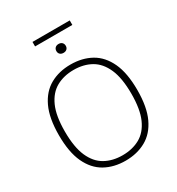

<svg xmlns="http://www.w3.org/2000/svg" viewBox="-233 -1157 1210 1312"><g transform="rotate(-30 372.0 -501.0)"><path d="M372 9Q280 9 210.2 -30Q140.5 -69 101.5 -152.5Q62.5 -236 62.5 -370Q62.5 -504 101.8 -587.5Q141 -671 211 -710Q281 -749 372 -749Q464 -749 533.8 -710Q603.5 -671 642.5 -587.5Q681.5 -504 681.5 -370Q681.5 -236 642.2 -152.5Q603 -69 533 -30Q463 9 372 9ZM372 -33.5Q450 -33.5 509 -66.2Q568 -99 600.8 -172.5Q633.5 -246 633.5 -368Q633.5 -492 600.5 -566.2Q567.5 -640.5 508.8 -673.5Q450 -706.5 372 -706.5Q294.5 -706.5 235.5 -673.8Q176.5 -641 143.5 -567.8Q110.5 -494.5 110.5 -372Q110.5 -248 143.2 -173.8Q176 -99.5 235 -66.5Q294 -33.5 372 -33.5ZM372 -841.5Q355 -841.5 345 -851Q335 -860.5 335 -876Q335 -892 345 -901.8Q355 -911.5 372 -911.5Q389 -911.5 399 -901.8Q409 -892 409 -876Q409 -860.5 399 -851Q389 -841.5 372 -841.5ZM225 -977V-1012.5H519V-977Z"/></g></svg>

Font: Encode Sans SemiExpanded ExtraLight
Style: Regular
Weight: 250
Width: 6
Designer: Multiple Designers
Foundry: Impallari Type
Version: Version 3.002